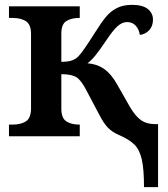

<svg xmlns="http://www.w3.org/2000/svg" viewBox="-20 -562 693 792"><path d="M471 -5Q443 -17 425.5 -35Q408 -53 391 -86L336 -190Q315 -231 295 -243.5Q275 -256 233 -256V-114Q233 -75 253.5 -61.5Q274 -48 307 -48H309V0H17V-48H32Q66 -48 87 -61.5Q108 -75 108 -116V-422Q108 -461 87 -474.5Q66 -488 32 -488H17V-536H309V-488H307Q274 -488 253.5 -475Q233 -462 233 -424V-307Q259 -307 274.5 -312Q290 -317 302 -328Q313 -339 331.5 -366Q350 -393 372 -428Q399 -471 418 -493.5Q437 -516 462.5 -529Q488 -542 525 -542Q568 -542 589.5 -525Q611 -508 611 -481Q611 -454 595.5 -437.5Q580 -421 557 -418Q553 -442 539.5 -456.5Q526 -471 504 -471Q484 -471 464.5 -453.5Q445 -436 418 -395Q391 -355 374.5 -334.5Q358 -314 341 -301Q380 -298 409.5 -277.5Q439 -257 463 -214L516 -121Q539 -82 562 -66Q585 -50 619 -50H632V210H574Q574 136 565 96Q556 56 534.5 34.5Q513 13 471 -5Z"/></svg>

Font: Noto Serif SemiBold
Style: Regular
Weight: 600
Designer: Monotype Design Team
Foundry: Monotype Imaging Inc.
Version: Version 1.001